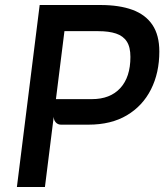

<svg xmlns="http://www.w3.org/2000/svg" viewBox="-20 -747 656 767"><path d="M223.5 -249Q210.5 -249 201.8 -259.2Q193 -269.5 195 -288L164 -323L202.5 -351H347Q420 -351 460.5 -395Q501 -439 501 -519.5Q501 -559 486.5 -581.2Q472 -603.5 443.5 -613Q415 -622.5 373 -622.5H234.5L204.5 -727Q222 -727 246 -727Q270 -727 295.8 -727Q321.5 -727 344 -727Q366.5 -727 381 -727Q456.5 -727 509 -707.8Q561.5 -688.5 589 -647.5Q616.5 -606.5 616.5 -541Q616.5 -456 583.2 -390Q550 -324 487 -286.5Q424 -249 333.5 -249ZM47.5 0 138.5 -727H250.5L159.5 0Z"/></svg>

Font: Spline Sans Mono Medium
Style: Italic
Weight: 500
Italic angle: -4°
Monospace: yes
Designer: Eben Sorkin, Mirko Velimirovic
Foundry: Sorkin Type
Version: Version 1.004